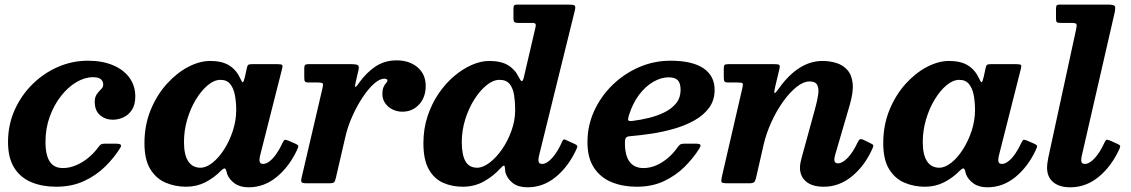

<svg xmlns="http://www.w3.org/2000/svg" viewBox="-20 -800 4937 838"><path d="M570.5 -379.5Q570.5 -425.5 545.2 -460.5Q520 -495.5 473.5 -515.2Q427 -535 363.5 -535Q295.5 -535 233.2 -508Q171 -481 121.8 -432.5Q72.5 -384 43.8 -319.5Q15 -255 15 -180Q15 -110 42.5 -67Q70 -24 117.5 -4.5Q165 15 225 15Q293.5 15 346.8 -9.8Q400 -34.5 439.2 -73.2Q478.5 -112 504.5 -154Q511.5 -165 506 -169Q500.5 -173 485.5 -173H438.5Q425 -173 420 -169.2Q415 -165.5 409.5 -158Q391 -132.5 366 -111.8Q341 -91 312.2 -78.8Q283.5 -66.5 254.5 -66.5Q227.5 -66.5 211 -79.5Q194.5 -92.5 186.5 -117.8Q178.5 -143 178.5 -180Q178.5 -240 197.2 -291.2Q216 -342.5 246.5 -381.2Q277 -420 313.5 -441.5Q350 -463 385.5 -463Q411 -463 420.8 -453.8Q430.5 -444.5 430.5 -429.5Q430.5 -419.5 421.2 -410.8Q412 -402 402.8 -389.2Q393.5 -376.5 393.5 -355.5Q393.5 -317 416.8 -297.2Q440 -277.5 472 -277.5Q496.5 -277.5 519 -288Q541.5 -298.5 556 -320.8Q570.5 -343 570.5 -379.5Z M1011 -320Q1011 -274 996.2 -229Q981.5 -184 958 -147.5Q934.5 -111 907.2 -89.5Q880 -68 855 -68Q820 -68 801.5 -96.2Q783 -124.5 783 -180Q783 -230.5 797.2 -278.8Q811.5 -327 835.2 -366Q859 -405 887 -428.2Q915 -451.5 942.5 -451.5Q970 -451.5 984.8 -433.2Q999.5 -415 1005.2 -385Q1011 -355 1011 -320ZM1276.5 -145.5Q1283 -159 1281.8 -163.5Q1280.5 -168 1268 -173.5L1237.5 -186.5Q1226.5 -191 1222.5 -189.5Q1218.5 -188 1213 -176Q1200.5 -149 1186 -128.2Q1171.5 -107.5 1156.5 -96Q1141.5 -84.5 1128.5 -84.5Q1112.5 -84.5 1112.5 -101Q1112.5 -105 1113.2 -110.5Q1114 -116 1115 -120L1211 -499Q1214.5 -512 1211.8 -516Q1209 -520 1191.5 -520H1079.5Q1067.5 -520 1063.5 -516.8Q1059.5 -513.5 1058 -505.5L1048 -460.5Q1043.5 -441.5 1039.8 -441.2Q1036 -441 1029 -457Q1012 -494.5 980.8 -514.2Q949.5 -534 897.5 -534Q851 -534 801 -507.8Q751 -481.5 707.8 -433.5Q664.5 -385.5 637.5 -319.8Q610.5 -254 610.5 -175Q610.5 -102.5 636.5 -61Q662.5 -19.5 704 -2.2Q745.5 15 792.5 15Q838 15 876.2 -4.5Q914.5 -24 944.5 -55Q953.5 -63.5 958 -64.8Q962.5 -66 966 -59.5Q967 -56.5 968.5 -51.8Q970 -47 972 -39Q981.5 -15.5 1005 1Q1028.5 17.5 1065 17.5Q1132.5 17.5 1187.2 -27.2Q1242 -72 1276.5 -145.5Z M1326 -520Q1315.5 -520 1311.8 -516.5Q1308 -513 1308 -502V-463.5Q1308 -449 1310.8 -444.5Q1313.5 -440 1328 -440H1365Q1385.5 -440 1388.5 -435.8Q1391.5 -431.5 1387.5 -415L1296 -23Q1293 -9.5 1296.5 -4.8Q1300 0 1318.5 0H1415Q1435 0 1439 -5.2Q1443 -10.5 1446.5 -26L1487 -201Q1497.5 -247.5 1517.8 -292.8Q1538 -338 1562.8 -375.2Q1587.5 -412.5 1612.2 -434.5Q1637 -456.5 1657.5 -456.5Q1671 -456.5 1671 -448Q1671 -443.5 1665.5 -438Q1660 -432.5 1654.5 -421.2Q1649 -410 1649 -388Q1649 -367.5 1660.8 -350.2Q1672.5 -333 1692.2 -322.8Q1712 -312.5 1736.5 -312.5Q1780 -312.5 1809 -343.8Q1838 -375 1838 -425Q1838 -476 1802.5 -506.2Q1767 -536.5 1711 -536.5Q1658.5 -536.5 1618.5 -509.5Q1578.5 -482.5 1547.5 -439Q1532.5 -417 1530.5 -421Q1528.5 -425 1533 -444L1545 -495.5Q1548.5 -512 1541.2 -516Q1534 -520 1515.5 -520Z M2228.5 -320Q2228.5 -274 2212.2 -229Q2196 -184 2170.5 -147.5Q2145 -111 2116.2 -89.5Q2087.5 -68 2062.5 -68Q2027.5 -68 2011.5 -96.2Q1995.5 -124.5 1995.5 -180Q1995.5 -230.5 2010.5 -278.8Q2025.5 -327 2050.2 -366Q2075 -405 2103.8 -428.2Q2132.5 -451.5 2160 -451.5Q2190 -451.5 2204.5 -433.2Q2219 -415 2223.8 -385Q2228.5 -355 2228.5 -320ZM2496 -149Q2501 -159.5 2499.2 -163.5Q2497.5 -167.5 2487.5 -172L2451.5 -188.5Q2443.5 -192.5 2440.2 -191.2Q2437 -190 2433.5 -182Q2414.5 -138 2390.5 -111.2Q2366.5 -84.5 2346 -84.5Q2330 -84.5 2330 -101Q2330 -105 2330.8 -110.5Q2331.5 -116 2332.5 -120L2489 -754.5Q2493 -772 2488 -776Q2483 -780 2461 -780H2237.5Q2226.5 -780 2223.8 -776Q2221 -772 2221 -760.5V-720Q2221 -707.5 2225.2 -703.8Q2229.5 -700 2241.5 -700H2301Q2315.5 -700 2317.5 -695.2Q2319.5 -690.5 2317 -680L2266 -461Q2262 -445 2257 -446Q2252 -447 2244 -463.5Q2228 -497 2197.2 -515.5Q2166.5 -534 2115 -534Q2079.5 -534 2040 -517Q2000.5 -500 1962.8 -468.2Q1925 -436.5 1894.8 -392.2Q1864.5 -348 1846.2 -293Q1828 -238 1828 -175Q1828 -102.5 1851.5 -61Q1875 -19.5 1914 -2.2Q1953 15 2000 15Q2049.5 15 2090.8 -7.5Q2132 -30 2165 -66Q2174 -76 2178.5 -77Q2183 -78 2183.5 -68.5Q2184 -65.5 2184.2 -60.2Q2184.5 -55 2186 -46.5Q2195 -18.5 2218.8 -0.5Q2242.5 17.5 2282.5 17.5Q2351 17.5 2406.2 -28Q2461.5 -73.5 2496 -149Z M2544 -180Q2544 -110 2573 -67Q2602 -24 2650.5 -4.5Q2699 15 2759 15Q2826 15 2877.5 -9.2Q2929 -33.5 2967.2 -71.2Q3005.5 -109 3031.5 -150.5Q3040 -164 3036.5 -168.5Q3033 -173 3014.5 -173H2969Q2955 -173 2950 -170Q2945 -167 2939.5 -160Q2921.5 -133.5 2897.5 -112.5Q2873.5 -91.5 2845.8 -79Q2818 -66.5 2788.5 -66.5Q2748.5 -66.5 2728 -93.8Q2707.5 -121 2707.5 -176.5Q2707.5 -192 2711.8 -198.2Q2716 -204.5 2729.5 -205.5Q2772.5 -209 2822.8 -216.5Q2873 -224 2921.8 -238Q2970.5 -252 3010.8 -274.5Q3051 -297 3075 -329.8Q3099 -362.5 3099 -407.5Q3099 -469 3050.2 -502Q3001.5 -535 2906 -535Q2834.5 -535 2769.2 -506.8Q2704 -478.5 2653.2 -429Q2602.5 -379.5 2573.2 -315.5Q2544 -251.5 2544 -180ZM2739 -272Q2724 -270 2722 -275.8Q2720 -281.5 2725 -297Q2741.5 -349.5 2769.5 -386.5Q2797.5 -423.5 2831.5 -443Q2865.5 -462.5 2898.5 -462.5Q2926 -462.5 2938.2 -449.8Q2950.5 -437 2950.5 -408Q2950.5 -374 2931.8 -350.2Q2913 -326.5 2882 -310.8Q2851 -295 2813.8 -285.8Q2776.5 -276.5 2739 -272Z M3158 -520Q3145.5 -520 3142.2 -516.2Q3139 -512.5 3139 -499.5V-463Q3139 -449 3142.2 -444.5Q3145.5 -440 3159.5 -440H3197.5Q3217.5 -440 3220.8 -436.5Q3224 -433 3220.5 -417.5L3130.5 -28Q3126.5 -10 3129.5 -5Q3132.5 0 3156 0H3250Q3267 0 3272 -5.5Q3277 -11 3280 -24.5L3313 -169Q3324.5 -218.5 3346.8 -267.2Q3369 -316 3397.5 -356Q3426 -396 3456.2 -420.2Q3486.5 -444.5 3514 -444.5Q3539 -444.5 3547 -428.8Q3555 -413 3550.8 -385.2Q3546.5 -357.5 3536 -320L3478 -108.5Q3475.5 -100 3473.5 -88.8Q3471.5 -77.5 3471.5 -68Q3471.5 -30.5 3498 -7.8Q3524.5 15 3575.5 15Q3642.5 15 3697.8 -30Q3753 -75 3786 -147.5Q3792.5 -161 3791.5 -165.5Q3790.5 -170 3778 -175.5L3747 -190.5Q3736.5 -194.5 3731.8 -191Q3727 -187.5 3722.5 -177Q3702.5 -134.5 3679.5 -110.8Q3656.5 -87 3637.5 -87Q3621.5 -87 3621.5 -103.5Q3621.5 -111.5 3625.5 -125.5L3688.5 -341Q3705.5 -398.5 3701.5 -436Q3697.5 -473.5 3678 -495Q3658.5 -516.5 3630 -525.2Q3601.5 -534 3570 -534Q3517 -534 3469.2 -503.5Q3421.5 -473 3380.5 -415.5Q3364 -392 3360.8 -393.8Q3357.5 -395.5 3362.5 -417.5L3382 -500Q3385 -513 3381.2 -516.5Q3377.5 -520 3361 -520Z M4235.5 -320Q4235.5 -274 4220.8 -229Q4206 -184 4182.5 -147.5Q4159 -111 4131.8 -89.5Q4104.5 -68 4079.5 -68Q4044.5 -68 4026 -96.2Q4007.5 -124.5 4007.5 -180Q4007.5 -230.5 4021.8 -278.8Q4036 -327 4059.8 -366Q4083.5 -405 4111.5 -428.2Q4139.5 -451.5 4167 -451.5Q4194.5 -451.5 4209.2 -433.2Q4224 -415 4229.8 -385Q4235.5 -355 4235.5 -320ZM4501 -145.5Q4507.5 -159 4506.2 -163.5Q4505 -168 4492.5 -173.5L4462 -186.5Q4451 -191 4447 -189.5Q4443 -188 4437.5 -176Q4425 -149 4410.5 -128.2Q4396 -107.5 4381 -96Q4366 -84.5 4353 -84.5Q4337 -84.5 4337 -101Q4337 -105 4337.8 -110.5Q4338.5 -116 4339.5 -120L4435.5 -499Q4439 -512 4436.2 -516Q4433.5 -520 4416 -520H4304Q4292 -520 4288 -516.8Q4284 -513.5 4282.5 -505.5L4272.5 -460.5Q4268 -441.5 4264.2 -441.2Q4260.5 -441 4253.5 -457Q4236.5 -494.5 4205.2 -514.2Q4174 -534 4122 -534Q4075.5 -534 4025.5 -507.8Q3975.5 -481.5 3932.2 -433.5Q3889 -385.5 3862 -319.8Q3835 -254 3835 -175Q3835 -102.5 3861 -61Q3887 -19.5 3928.5 -2.2Q3970 15 4017 15Q4062.5 15 4100.8 -4.5Q4139 -24 4169 -55Q4178 -63.5 4182.5 -64.8Q4187 -66 4190.5 -59.5Q4191.5 -56.5 4193 -51.8Q4194.5 -47 4196.5 -39Q4206 -15.5 4229.5 1Q4253 17.5 4289.5 17.5Q4357 17.5 4411.8 -27.2Q4466.5 -72 4501 -145.5Z M4844.5 -743Q4849.5 -765.5 4846 -772.8Q4842.5 -780 4813 -780H4607Q4595.5 -780 4592.2 -776.5Q4589 -773 4589 -761V-717.5Q4589 -706 4593 -703Q4597 -700 4609 -700H4655.5Q4676 -700 4678.2 -694.5Q4680.5 -689 4677 -673L4555.5 -112.5Q4553.5 -103 4551.8 -90.5Q4550 -78 4550 -68.5Q4550 -27.5 4576.8 -5Q4603.5 17.5 4651.5 17.5Q4720 17.5 4775.8 -28.5Q4831.5 -74.5 4866 -150.5Q4870.5 -161 4868.5 -164.5Q4866.5 -168 4856 -172.5L4825 -186.5Q4812 -192 4808.2 -189.2Q4804.5 -186.5 4799 -174.5Q4780.5 -134 4757.5 -109.2Q4734.5 -84.5 4715 -84.5Q4699 -84.5 4699 -101Q4699 -105 4699.8 -110.5Q4700.5 -116 4701.5 -120Z"/></svg>

Font: Besley
Style: Bold Italic
Weight: 700
Italic angle: -13°
Designer: Owen Earl
Foundry: indestructible type*
Version: Version 2.001